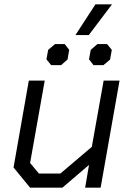

<svg xmlns="http://www.w3.org/2000/svg" viewBox="-20 -873 607 893"><path d="M43 -94 114 -498H188L120 -115L161 -66H261L407 -190L462 -498H536L448 0H376L394 -106L270 0H120ZM424 -853H501L393 -710H331ZM196 -597 204 -641 236 -668H281L302 -641L294 -596L264 -570H218ZM394 -597 402 -641 433 -668H478L500 -641L492 -596L461 -570H415Z"/></svg>

Font: Chakra Petch
Style: Italic
Weight: 400
Italic angle: -10°
Designer: Katatrad Aksorn Co.,Ltd.
Foundry: Cadson Demak Co.,Ltd.
Version: Version 1.000; ttfautohint (v1.6)